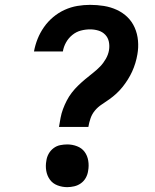

<svg xmlns="http://www.w3.org/2000/svg" viewBox="-20 -763 640 791"><path d="M223 -240Q226 -259 229.5 -277.5Q233 -296 239.5 -313.5Q246 -331 255 -348.5Q264 -366 276 -381.5Q288 -397 302.5 -411Q317 -425 332 -437.5Q347 -450 363 -462.5Q379 -475 392.5 -489Q406 -503 416 -520.5Q426 -538 429 -556Q432 -574 428.5 -591Q425 -608 413.5 -620Q402 -632 385.5 -637Q369 -642 351 -642Q332 -642 313 -637Q294 -632 278 -619Q262 -606 252 -588Q242 -570 239 -551H120Q125 -578 135 -603Q145 -628 161 -651Q177 -674 199 -692.5Q221 -711 246.5 -722.5Q272 -734 298.5 -738.5Q325 -743 351 -743Q380 -743 408 -738.5Q436 -734 461 -722.5Q486 -711 505 -692.5Q524 -674 535 -649Q546 -624 548.5 -595.5Q551 -567 546 -539Q543 -521 537.5 -503Q532 -485 524.5 -468.5Q517 -452 507 -436Q497 -420 485.5 -405.5Q474 -391 460 -378Q446 -365 430.5 -354Q415 -343 399 -332.5Q383 -322 371 -307.5Q359 -293 353 -275.5Q347 -258 344 -240ZM257 8Q236 8 216.5 0.5Q197 -7 185.5 -23Q174 -39 170.5 -59.5Q167 -80 171 -101Q173 -116 180.5 -129.5Q188 -143 200.5 -152.5Q213 -162 228 -165Q243 -168 257 -168Q278 -168 297.5 -160.5Q317 -153 328.5 -137.5Q340 -122 343.5 -101Q347 -80 343 -59Q341 -44 333.5 -30.5Q326 -17 313.5 -8Q301 1 286 4.5Q271 8 257 8Z"/></svg>

Font: Iosevka Curly Slab ExObl
Style: Bold
Weight: 700
Width: 7
Italic angle: -9°
Monospace: yes
Designer: Belleve Invis
Foundry: Belleve Invis
Version: Version 11.0.0; ttfautohint (v1.8.3)